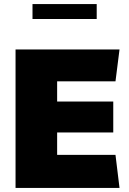

<svg xmlns="http://www.w3.org/2000/svg" viewBox="-20 -931 640 951"><path d="M459 -911H141V-837H459ZM552 -528 572 -686H57V0H572L552 -164H263V-275H541V-428H263V-528Z"/></svg>

Font: Chivo Light
Style: Bold
Weight: 900
Designer: Hector Gatti
Foundry: Omnibus-Type
Version: Version 1.003;PS 001.003;hotconv 1.0.70;makeotf.lib2.5.58329